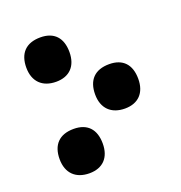

<svg xmlns="http://www.w3.org/2000/svg" viewBox="-109 -655 717 761"><g transform="rotate(-20 250.0 -274.5)"><path d="M142 -374C198 -374 231 -408 231 -467C231 -527 200 -561 142 -561C81 -561 49 -527 49 -467C49 -408 84 -374 142 -374ZM362 -181C418 -181 451 -215 451 -274C451 -334 420 -368 362 -368C301 -368 269 -334 269 -274C269 -215 304 -181 362 -181ZM142 12C198 12 231 -22 231 -81C231 -141 200 -175 142 -175C81 -175 49 -141 49 -81C49 -22 84 12 142 12Z"/></g></svg>

Font: Noto Sans Georgian ExtraCondensed Black
Style: Regular
Weight: 900
Width: 2
Designer: Monotype Design Team, Akaki Razmadze
Foundry: Google LLC
Version: Version 2.005